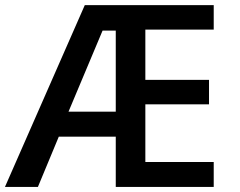

<svg xmlns="http://www.w3.org/2000/svg" viewBox="-20 -734 944 754"><path d="M819.3 0H434.6V-197.3H210.9L128.9 0H-0.5L313 -713.9H819.3V-617.7H550.8V-420.4H800.8V-324.2H550.8V-97.7H819.3ZM382.8 -613.8 249 -295.4H434.6V-613.8Z"/></svg>

Font: Viking Open Sans Light
Style: Bold
Weight: 600
Foundry: Ascender Corporation
Version: Version 2.001